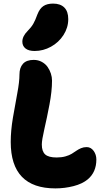

<svg xmlns="http://www.w3.org/2000/svg" viewBox="-20 -1045 576 1074"><path d="M173.8 -759.8Q140.1 -759.8 122.6 -773.9Q105 -788.1 105 -812Q105 -842.3 134.8 -872.1Q154.8 -892.1 166.3 -912.1Q177.7 -932.1 189 -963.9Q202.1 -997.6 222.9 -1011.2Q243.7 -1024.9 276.9 -1024.9Q317.9 -1024.9 339.8 -1002.9Q361.8 -981 361.8 -938Q361.8 -890.6 335.2 -849.1Q308.6 -807.6 265.1 -783.7Q221.7 -759.8 173.8 -759.8ZM290 8.8Q40 8.8 40 -251Q40 -313.5 52.2 -386.2Q64.5 -459 76.7 -523.2Q88.9 -587.4 88.9 -628.9Q88.9 -666 108.4 -688Q127.9 -710 168.9 -710Q193.4 -710 213.6 -699Q233.9 -688 246.1 -670.7Q258.3 -653.3 264.6 -633.5Q271 -613.8 271 -594.2Q271 -535.2 256.6 -459.5Q242.2 -383.8 228 -322.5Q213.9 -261.2 213.9 -236.8Q213.9 -198.2 232.7 -181.2Q251.5 -164.1 296.9 -164.1Q324.2 -164.1 345.9 -170.2Q367.7 -176.3 381.3 -184.8Q395 -193.4 407 -201.7Q418.9 -210 433.3 -216.1Q447.8 -222.2 464.8 -222.2Q488.3 -222.2 503.7 -201.2Q519 -180.2 519 -152.8Q519 -82.5 471.2 -42Q440.9 -16.6 391.4 -3.9Q341.8 8.8 290 8.8Z"/></svg>

Font: Shantell Sans Normal
Style: Regular
Weight: 800
Designer: Stephen Nixon, Anya Danilova, Shantell Martin
Foundry: Arrow Type
Version: Version 1.006;[559af2be0]